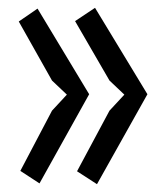

<svg xmlns="http://www.w3.org/2000/svg" viewBox="-20 -509 426 491"><path d="M208 -268 81 -40 32 -72 113 -226 151 -267 113 -303 28 -454 76 -487ZM357 -268 228 -38 177 -71 260 -226 298 -267 260 -303 172 -455 223 -489Z"/></svg>

Font: PT Sans Narrow
Style: Regular
Weight: 400
Width: 3
Designer: A.Korolkova, O.Umpeleva, V.Yefimov
Foundry: ParaType Ltd
Version: Version 2.003W OFL